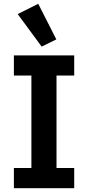

<svg xmlns="http://www.w3.org/2000/svg" viewBox="-20 -989 463 1009"><path d="M53 0V-106H145V-592H53V-698H370V-592H277V-106H370V0ZM73 -915 181 -969 276 -782 199 -744Z"/></svg>

Font: IBM Plex Sans Hebrew SemiBold
Style: Regular
Weight: 600
Designer: Mike Abbink, Paul van der Laan, Pieter van Rosmalen, Yanek Iontef
Foundry: Bold Monday
Version: Version 1.2